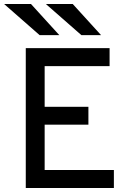

<svg xmlns="http://www.w3.org/2000/svg" viewBox="-38 -941 674 961"><path d="M91 0V-700H510.5V-610H185.5V-406.5H404.5V-317H185.5V-90H532V0ZM369.5 -765 191.5 -921H326L468 -765ZM160.5 -765 -17.5 -921H117L259 -765Z"/></svg>

Font: Overpass Mono Medium
Style: Regular
Weight: 500
Monospace: yes
Designer: Delve Withrington, Dave Bailey
Foundry: Delve Fonts LLC
Version: Version 4.000